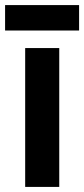

<svg xmlns="http://www.w3.org/2000/svg" viewBox="-33 -735 331 755"><path d="M200 0H66V-546H200ZM278 -715V-615H-13V-715Z"/></svg>

Font: Noto Sans Gujarati Condensed
Style: Bold
Weight: 700
Width: 3
Designer: Jelle Bosma - Monotype Design Team, Universal Thirst
Foundry: Monotype Imaging Inc.
Version: Version 2.106; ttfautohint (v1.8.4.7-5d5b)